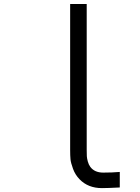

<svg xmlns="http://www.w3.org/2000/svg" viewBox="-20 -937 707 967"><path d="M583.3 7.2Q521.5 10.4 493.5 10.4Q423.8 10.4 380.9 -33.9Q358.7 -56.6 347.7 -86.9Q336.6 -117.2 335 -135.1Q333.3 -153 333.3 -181.6V-916.7H416.7V-181.6Q416.7 -161.5 417.3 -150.4Q418 -139.3 422.2 -123.7Q426.4 -108.1 434.9 -96.4Q456.4 -67.7 500 -67.7Q544.3 -67.7 583.3 -71Z"/></svg>

Font: TypoPRO Monoid
Style: Regular
Weight: 400
Width: 4
Monospace: yes
Designer: Andreas Larsen (@larsenwork)
Version: Version 0.61